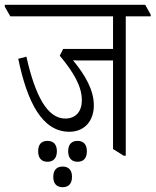

<svg xmlns="http://www.w3.org/2000/svg" viewBox="-50 -643 648 800"><path d="M239 -94C302 -94 341 -139 341 -204C341 -267 306 -329 254 -392C264 -391 277 -391 291 -391H421V-22L466 6H474V-575H578V-582L555 -623H-30V-615L-7 -575H421V-439H213L199 -411C258 -340 291 -283 291 -225C291 -179 266 -149 222 -149C148 -149 97 -242 60 -407L26 -398C64 -216 126 -94 239 -94ZM148 31C173 31 187 15 187 -13C187 -41 173 -56 148 -56C122 -56 109 -41 109 -13C109 15 122 31 148 31ZM273 31C299 31 312 15 312 -13C312 -41 298 -56 273 -56C248 -56 234 -41 234 -13C234 15 248 31 273 31ZM211 137C236 137 250 122 250 94C250 66 236 51 211 51C186 51 172 66 172 94C172 122 186 137 211 137Z"/></svg>

Font: Noto Serif Devanagari Condensed Light
Style: Regular
Weight: 300
Width: 3
Designer: Universal Thirst, Indian Type Foundry and the Monotype Design Team
Foundry: Monotype Imaging Inc.
Version: Version 2.004